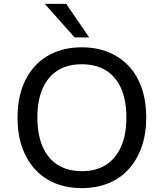

<svg xmlns="http://www.w3.org/2000/svg" viewBox="-20 -957 840 986"><path d="M400 9Q324 9 263 -16Q202 -41 159 -88.5Q116 -136 93 -202.5Q70 -269 70 -353Q70 -437 93 -503.5Q116 -570 159 -617Q202 -664 263 -689Q324 -714 400 -714Q476 -714 537 -689Q598 -664 641.5 -617.5Q685 -571 708 -504Q731 -437 731 -354Q731 -270 707.5 -203Q684 -136 641 -88.5Q598 -41 537 -16Q476 9 400 9ZM400 -78Q473 -78 523.5 -110Q574 -142 601.5 -203.5Q629 -265 629 -353Q629 -442 602 -503Q575 -564 524 -595.5Q473 -627 400 -627Q328 -627 277 -595.5Q226 -564 199 -503Q172 -442 172 -353Q172 -265 199 -203.5Q226 -142 277 -110Q328 -78 400 -78ZM363 -765 210 -937H320L438 -765Z"/></svg>

Font: Nunito Sans 12pt ExtraLight 9pt Medium
Style: Regular
Weight: 500
Version: Version 3.101;gftools[0.9.27]